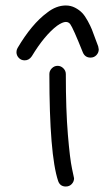

<svg xmlns="http://www.w3.org/2000/svg" viewBox="-20 -680 410 700"><path d="M70 -460Q57 -460 48.5 -469Q40 -478 40 -490Q40 -498 44 -505Q96 -593 152 -634Q185 -660 220 -660Q238 -660 253.5 -652Q269 -644 279.5 -633Q290 -622 300 -603.5Q310 -585 315 -572.5Q320 -560 327.5 -539Q335 -518 338 -511Q340 -503 340 -500Q340 -488 331.5 -479Q323 -470 310 -470Q290 -470 282 -489Q246 -579 236 -592Q230 -600 220 -600Q208 -600 188 -586Q142 -551 96 -475Q86 -460 70 -460ZM250 -30Q250 -18 241.5 -9Q233 0 220 0Q199 0 192 -20Q160 -116 160 -410Q160 -422 169 -431Q178 -440 190 -440Q202 -440 211 -431Q220 -422 220 -410Q220 -278 227.5 -189Q235 -100 242.5 -65.5Q250 -31 250 -30Z"/></svg>

Font: Pecita
Style: Book
Weight: 400
Width: 7
Version: Version 4.3